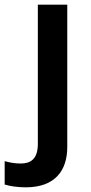

<svg xmlns="http://www.w3.org/2000/svg" viewBox="-81 -562 388 822"><path d="M29 240C156 240 207 167 207 67V-542H81V54C81 120 49 138 8 138C-19 138 -38 134 -61 128V228C-39 235 -5 240 29 240Z"/></svg>

Font: Noto Sans Tai Tham SemiBold
Style: Regular
Weight: 600
Designer: Monotype Design Team 2013. Revised by David WIlliams 2020
Foundry: Monotype Imaging Inc.
Version: Version 2.002